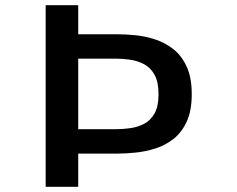

<svg xmlns="http://www.w3.org/2000/svg" viewBox="-20 -720 915 740"><path d="M156 0V-700H281.5V-588H432Q463.5 -588 501.8 -584.2Q540 -580.5 578.2 -568Q616.5 -555.5 648.2 -530.5Q680 -505.5 699.5 -463.2Q719 -421 719 -357Q719 -293 699.5 -251Q680 -209 648.2 -184.2Q616.5 -159.5 578.2 -147.5Q540 -135.5 501.8 -131.8Q463.5 -128 432 -128H281.5V0ZM281.5 -222H425Q452.5 -222 481.8 -226Q511 -230 535.8 -243Q560.5 -256 575.8 -283Q591 -310 591 -357Q591 -404 575.8 -431.5Q560.5 -459 535.8 -472.2Q511 -485.5 481.8 -489.8Q452.5 -494 425 -494H281.5Z"/></svg>

Font: Trispace SemiExpanded Medium
Style: Regular
Weight: 500
Width: 6
Designer: Tyler Finck
Foundry: Etcetera Type Company
Version: Version 1.210; ttfautohint (v1.8.3)